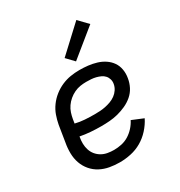

<svg xmlns="http://www.w3.org/2000/svg" viewBox="-181 -893 962 1027"><g transform="rotate(-30 300.0 -380.0)"><path d="M262 8Q230 8 199.5 2.5Q169 -3 142.5 -17Q116 -31 96.5 -54Q77 -77 67 -105.5Q57 -134 56.5 -166Q56 -198 62 -230L78 -330Q83 -357 92.5 -384Q102 -411 119.5 -435Q137 -459 160.5 -477.5Q184 -496 210.5 -507.5Q237 -519 264.5 -523.5Q292 -528 320 -528Q347 -528 373 -525Q399 -522 424 -514.5Q449 -507 470 -493Q491 -479 505 -459Q519 -439 523.5 -413Q528 -387 523 -360Q519 -334 506.5 -309.5Q494 -285 473 -267Q452 -249 426.5 -237.5Q401 -226 375.5 -219.5Q350 -213 324 -211Q298 -209 273 -209Q240 -209 207 -211.5Q174 -214 143 -220V-218Q139 -197 139.5 -177Q140 -157 146 -138.5Q152 -120 164 -105.5Q176 -91 192.5 -81.5Q209 -72 228.5 -68.5Q248 -65 268 -65Q291 -65 314.5 -70Q338 -75 358.5 -87.5Q379 -100 396 -118.5Q413 -137 424 -159L494 -130Q478 -98 453 -70.5Q428 -43 397 -25Q366 -7 331 0.5Q296 8 262 8ZM273 -282Q289 -282 306 -283Q323 -284 340 -287.5Q357 -291 373.5 -297Q390 -303 404.5 -313.5Q419 -324 429 -339Q439 -354 442 -371Q445 -386 441 -400Q437 -414 428 -424Q419 -434 406 -440Q393 -446 379 -449.5Q365 -453 350 -454Q335 -455 320 -455Q301 -455 282.5 -452Q264 -449 246 -440.5Q228 -432 212.5 -419Q197 -406 185.5 -389.5Q174 -373 168 -354.5Q162 -336 159 -318L155 -293Q183 -286 213 -284Q243 -282 273 -282ZM328 -577 284 -623 440 -768 494 -712Z"/></g></svg>

Font: Iosevka Extended
Style: Italic
Weight: 400
Width: 7
Italic angle: -9°
Monospace: yes
Designer: Belleve Invis
Foundry: Belleve Invis
Version: Version 32.5.0; ttfautohint (v1.8.4)